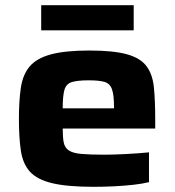

<svg xmlns="http://www.w3.org/2000/svg" viewBox="-20 -713 676 741"><path d="M341 8Q240 8 181.5 -6Q123 -20 95.5 -50.5Q68 -81 60.5 -131.5Q53 -182 53 -254Q53 -324 60.5 -374.5Q68 -425 94.5 -456.5Q121 -488 176 -503Q231 -518 325 -518Q418 -518 470 -503.5Q522 -489 545.5 -457.5Q569 -426 574 -375.5Q579 -325 579 -253V-217H222Q222 -183 226 -163Q230 -143 245.5 -132.5Q261 -122 293.5 -119Q326 -116 383 -116Q418 -116 466 -118.5Q514 -121 555 -125V-10Q531 -4 496 0Q461 4 420.5 6Q380 8 341 8ZM222 -295H420V-300Q420 -347 412 -369Q404 -391 383 -397Q362 -403 323 -403Q278 -403 256.5 -396Q235 -389 228.5 -365.5Q222 -342 222 -295ZM139 -596V-693H496V-596Z"/></svg>

Font: Saira Expanded
Style: Bold
Weight: 700
Width: 7
Designer: Hector Gatti with collaboration of the Omnibus-Type team
Foundry: Omnibus-Type
Version: Version 1.100; ttfautohint (v1.8.3)